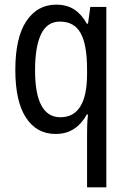

<svg xmlns="http://www.w3.org/2000/svg" viewBox="-20 -567 548 827"><path d="M355 16Q355 -1 355.5 -24.5Q356 -48 359 -74H354Q332 -34 299 -12Q266 10 219 10Q138 10 92 -60Q46 -130 46 -266Q46 -405 93.5 -476Q141 -547 222 -547Q268 -547 300 -526Q332 -505 354 -465H359L369 -537H438V240H355ZM240 -62Q354 -62 355 -246V-269Q355 -374 327.5 -424Q300 -474 238 -474Q183 -474 157 -420Q131 -366 131 -265Q131 -62 240 -62Z"/></svg>

Font: Noto Sans Thai Cond
Style: Regular
Weight: 400
Width: 3
Designer: Monotype Design Team
Foundry: Monotype Imaging Inc.
Version: Version 2.002; ttfautohint (v1.8.4.7-5d5b)